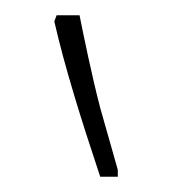

<svg xmlns="http://www.w3.org/2000/svg" viewBox="-20 -834 233 251"><path d="M134 -603V-612L111 -693C100 -735 89 -789 84 -814H54L51 -806C65 -745 86 -678 111 -603Z"/></svg>

Font: Noto Serif Armenian Condensed ExtraLight
Style: Regular
Weight: 200
Width: 3
Designer: Monotype Design Team
Foundry: Monotype Imaging Inc.
Version: Version 2.008